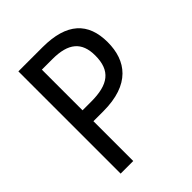

<svg xmlns="http://www.w3.org/2000/svg" viewBox="-201 -831 948 948"><g transform="rotate(-45 273.0 -357.0)"><path d="M256 -714H88V0H176V-278H245C432 -278 502 -375 502 -504C502 -640 426 -714 256 -714ZM250 -638C361 -638 412 -595 412 -501C412 -395 356 -354 236 -354H176V-638Z"/></g></svg>

Font: Noto Sans Lao Looped SemiCondensed
Style: Regular
Weight: 400
Width: 4
Designer: Mark Frömberg, Ben Mitchell
Foundry: The Fontpad Ltd
Version: Version 1.002